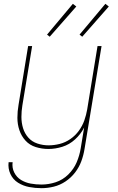

<svg xmlns="http://www.w3.org/2000/svg" viewBox="-20 -771 616 1004"><path d="M197 213Q229 213 261.5 205Q294 197 323 177.5Q352 158 373 130.5Q394 103 405.5 71.5Q417 40 422 8L511 -530H490L436 -199Q431 -170 421 -141.5Q411 -113 392.5 -87.5Q374 -62 348 -44Q322 -26 292.5 -18.5Q263 -11 234 -11Q204 -11 175.5 -20.5Q147 -30 128 -51.5Q109 -73 100.5 -101Q92 -129 92 -159.5Q92 -190 97 -220L148 -530H127L77 -223Q71 -189 71 -155Q71 -121 81.5 -90Q92 -59 113.5 -35.5Q135 -12 167 -2Q199 8 233 8Q269 8 306 -3.5Q343 -15 372.5 -42Q402 -69 420 -104L402 5Q396 42 381 77.5Q366 113 337 141.5Q308 170 271 182Q234 194 197 194Q168 194 140.5 189Q113 184 90 170Q67 156 54.5 131Q42 106 46 77H25Q21 110 34.5 139Q48 168 74.5 184.5Q101 201 132.5 207Q164 213 197 213ZM410 -579 549 -737 531 -751 396 -590ZM240 -579 379 -737 361 -751 226 -590Z"/></svg>

Font: Iosevka Sparkle Thin
Style: Italic
Weight: 100
Italic angle: -9°
Designer: Belleve Invis
Foundry: Belleve Invis
Version: Version 4.5.0; ttfautohint (v1.8.3)